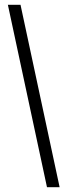

<svg xmlns="http://www.w3.org/2000/svg" viewBox="-20 -704 283 805"><path d="M230 81H177L13 -684H66Z"/></svg>

Font: Bricolage Grotesque 10pt Condensed ExtraLight
Style: Regular
Weight: 200
Width: 3
Designer: Mathieu Triay
Foundry: Atelier Triay
Version: Version 1.000; ttfautohint (v1.8.4.7-5d5b);gftools[0.9.32]